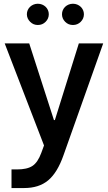

<svg xmlns="http://www.w3.org/2000/svg" viewBox="-20 -749 562 1001"><path d="M209.5 9.3 195.3 47.9C183.1 81.5 167.5 104 148.9 116.2C130.4 128.4 103.5 134.3 68.8 134.3H40V231.4H105.5C156.7 231.4 198.7 218.3 231 191.4C263.2 164.6 290 120.6 311 60.5L518.1 -522.9H391.1L266.1 -123H261.2L132.3 -522.9H4.4ZM120.1 -674.8C120.1 -659.7 126 -646.5 137.2 -635.3C148.4 -624 161.6 -618.7 177.2 -618.7C193.4 -618.7 206.5 -624 217.8 -635.3C229 -646.5 234.4 -659.7 234.4 -674.8C234.4 -705.6 209 -729.5 177.2 -729.5C146 -729.5 120.1 -705.6 120.1 -674.8ZM303.2 -674.8C303.2 -659.7 308.6 -646.5 319.8 -635.3C331.1 -624 344.2 -618.7 360.4 -618.7C376 -618.7 389.6 -624 400.9 -635.3C412.1 -646.5 417.5 -659.7 417.5 -674.8C417.5 -705.6 391.6 -729.5 360.4 -729.5C328.6 -729.5 303.2 -705.6 303.2 -674.8Z"/></svg>

Font: Estedad SemiBold
Style: Regular
Weight: 600
Designer: Amin Abedi
Version: Version 7.3